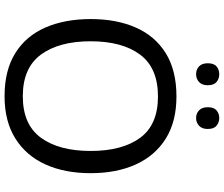

<svg xmlns="http://www.w3.org/2000/svg" viewBox="-88 -860 958 821"><g transform="rotate(90 390.5 -449.0)"><path d="M720 -358Q720 -247 682.5 -164.5Q645 -82 571.5 -36Q498 10 391 10Q280 10 206.5 -36Q133 -82 97 -165Q61 -248 61 -359Q61 -468 97 -550.5Q133 -633 206.5 -679Q280 -725 392 -725Q499 -725 572 -679.5Q645 -634 682.5 -551.5Q720 -469 720 -358ZM156 -358Q156 -223 213 -145.5Q270 -68 391 -68Q512 -68 568.5 -145.5Q625 -223 625 -358Q625 -493 569 -569.5Q513 -646 392 -646Q270 -646 213 -569.5Q156 -493 156 -358ZM250 -859Q250 -885 263.5 -896.5Q277 -908 297 -908Q316 -908 330 -896.5Q344 -885 344 -859Q344 -834 330 -821.5Q316 -809 297 -809Q277 -809 263.5 -821.5Q250 -834 250 -859ZM438 -859Q438 -885 451.5 -896.5Q465 -908 484 -908Q503 -908 517 -896.5Q531 -885 531 -859Q531 -834 517 -821.5Q503 -809 484 -809Q465 -809 451.5 -821.5Q438 -834 438 -859Z"/></g></svg>

Font: BC Sans
Style: Regular
Weight: 400
Designer: Monotype Design Team
Province of B.C.
Foundry: Monotype Imaging Inc.
Version: Version 2.000;GOOG;noto-source:20170915:90ef993387c0